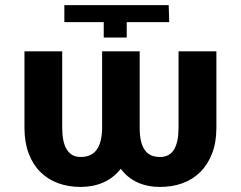

<svg xmlns="http://www.w3.org/2000/svg" viewBox="-20 -732 958 762"><path d="M77.1 -225.1V-528.4H226.9V-225.1Q226.9 -197.8 231.2 -176.1Q235.4 -154.5 244.5 -139.6Q253.6 -124.6 267.2 -116.8Q280.9 -109 300.1 -109Q343.4 -109 364.2 -138.5Q384.9 -168 385.3 -225.1V-528.4H534.4V-225.1Q534.1 -168 553.3 -138.5Q572.4 -109 614.7 -109Q653.1 -109 670.8 -138.7Q688.6 -168.3 688.6 -225.1V-528.4H838.8V-225.1Q838.8 -167.6 822.1 -123.8Q805.4 -79.9 775.7 -50.1Q746.1 -20.2 705.1 -5.1Q664.1 9.9 614.7 9.9Q565 9.9 525.4 -8.2Q485.8 -26.3 459.2 -62.1Q431.5 -26.3 390.8 -8.2Q350.1 9.9 300.1 9.9Q251.4 9.9 210.4 -5.1Q169.4 -20.2 139.7 -49.9Q110.1 -79.5 93.6 -123.4Q77.1 -167.3 77.1 -225.1ZM649.5 -711.6 651.6 -644.2H483V-583.1H391.7V-644.2H235.4V-711.6Z"/></svg>

Font: Cannonade
Style: Bold
Weight: 700
Designer: Rasmus Andersson
Foundry: rsms
Version: Version 3.012;git-f93a4a705